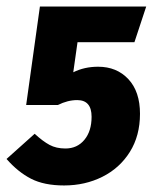

<svg xmlns="http://www.w3.org/2000/svg" viewBox="-34 -551 484 587"><path d="M377 -422H203L190 -330Q224 -347 266 -347Q323 -347 358.5 -309Q394 -271 394 -203Q394 -136 363 -86.5Q332 -37 279 -10.5Q226 16 162 16Q101 16 61 -4.5Q21 -25 -14 -65L72 -142Q97 -119 117.5 -108Q138 -97 166 -97Q202 -97 224 -123.5Q246 -150 246 -194Q246 -245 202 -245Q173 -245 143 -230H46L88 -531H413Z"/></svg>

Font: Fira Sans Condensed
Style: Bold Italic
Weight: 700
Width: 3
Italic angle: -8°
Designer: Carrois Corporate & Edenspiekermann AG
Foundry: Carrois Corporate GbR & Edenspiekermann AG
Version: Version 4.203